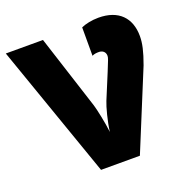

<svg xmlns="http://www.w3.org/2000/svg" viewBox="-129 -845 942 966"><g transform="rotate(-20 342.0 -362.0)"><path d="M499 -724C463 -724 427 -716 406 -706V-554C417 -560 430 -561 442 -561C460 -561 477 -551 477 -528C477 -517 471 -504 450 -452L394 -317C383 -291 363 -216 357 -164C351 -216 335 -291 327 -317L199 -714H0L250 0H458L631 -421C655 -487 664 -527 664 -566C664 -663 607 -724 499 -724Z"/></g></svg>

Font: Noto Sans UI Black
Style: Regular
Weight: 900
Designer: Monotype Design Team
Foundry: Monotype Imaging Inc.
Version: Version 1.901